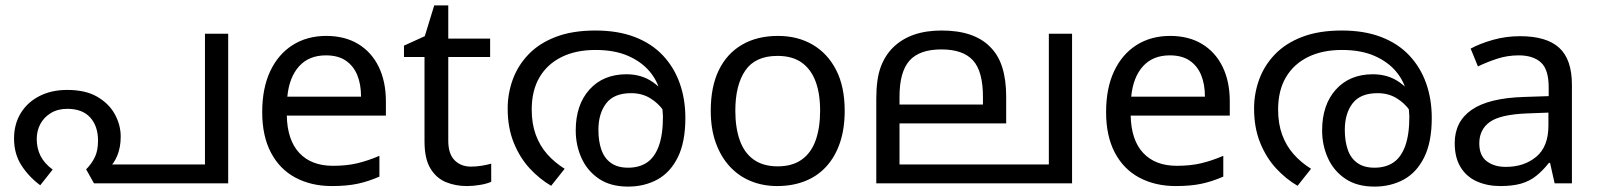

<svg xmlns="http://www.w3.org/2000/svg" viewBox="-20 -679 5922 711"><path d="M229 -346Q297 -346 340.5 -320.5Q384 -295 405.5 -255.5Q427 -216 427 -173Q427 -133 414 -102Q401 -71 382 -57L357 -70H739V-554H825V0H328L299 -52Q319 -72 331 -96.5Q343 -121 343 -158Q343 -212 314 -244Q285 -276 229 -276Q194 -276 168.5 -260.5Q143 -245 129.5 -220Q116 -195 116 -164Q116 -130 130 -102Q144 -74 175 -51L129 7Q87 -24 59.5 -66.5Q32 -109 32 -166Q32 -219 56.5 -259.5Q81 -300 125.5 -323Q170 -346 229 -346Z M1188 -546Q1257 -546 1306.5 -516Q1356 -486 1382.5 -431.5Q1409 -377 1409 -304V-251H1042Q1044 -160 1088.5 -112.5Q1133 -65 1213 -65Q1264 -65 1303.5 -74.5Q1343 -84 1385 -102V-25Q1344 -7 1304 1.5Q1264 10 1209 10Q1133 10 1074.5 -21Q1016 -52 983.5 -113.5Q951 -175 951 -264Q951 -352 980.5 -415Q1010 -478 1063.5 -512Q1117 -546 1188 -546ZM1187 -474Q1124 -474 1087.5 -433.5Q1051 -393 1044 -321H1317Q1317 -367 1303 -401Q1289 -435 1260.5 -454.5Q1232 -474 1187 -474Z M1724 -62Q1744 -62 1765 -65.5Q1786 -69 1799 -73V-6Q1785 1 1759 5.5Q1733 10 1709 10Q1667 10 1631.5 -4.5Q1596 -19 1574 -55Q1552 -91 1552 -156V-468H1476V-510L1553 -545L1588 -659H1640V-536H1795V-468H1640V-158Q1640 -109 1663.5 -85.5Q1687 -62 1724 -62Z M2185 -566Q2268 -566 2330.5 -542Q2393 -518 2434.5 -474Q2476 -430 2497 -371Q2518 -312 2518 -242Q2518 -153 2490 -96.5Q2462 -40 2414 -14Q2366 12 2306 12Q2241 12 2198 -17Q2155 -46 2133.5 -93.5Q2112 -141 2112 -196Q2112 -291 2163 -347.5Q2214 -404 2300 -404Q2356 -404 2397.5 -375Q2439 -346 2463 -301Q2487 -256 2489 -206L2464 -209Q2457 -240 2437.5 -268.5Q2418 -297 2387.5 -315.5Q2357 -334 2317 -334Q2254 -334 2225 -296.5Q2196 -259 2196 -198Q2196 -156 2207 -124.5Q2218 -93 2242.5 -75.5Q2267 -58 2306 -58Q2347 -58 2375.5 -77Q2404 -96 2419.5 -138Q2435 -180 2435 -248Q2435 -250 2433.5 -270Q2432 -290 2428 -310Q2427 -315 2427 -323Q2427 -331 2425 -335Q2416 -378 2386 -414Q2356 -450 2306 -472Q2256 -494 2185 -494Q2113 -494 2060 -468Q2007 -442 1978 -393Q1949 -344 1949 -273Q1949 -221 1964 -180Q1979 -139 2006.5 -108Q2034 -77 2071 -54L2021 9Q1978 -16 1941.5 -55.5Q1905 -95 1882.5 -150.5Q1860 -206 1860 -277Q1860 -333 1879 -385Q1898 -437 1937.5 -478Q1977 -519 2038.5 -542.5Q2100 -566 2185 -566Z M3108 -269Q3108 -202 3090.5 -150.5Q3073 -99 3040.5 -63Q3008 -27 2961.5 -8.5Q2915 10 2858 10Q2805 10 2760 -8.5Q2715 -27 2682 -63Q2649 -99 2630.5 -150.5Q2612 -202 2612 -269Q2612 -358 2642 -419.5Q2672 -481 2728 -513.5Q2784 -546 2861 -546Q2934 -546 2989.5 -513.5Q3045 -481 3076.5 -419.5Q3108 -358 3108 -269ZM2703 -269Q2703 -206 2719.5 -159.5Q2736 -113 2771 -88Q2806 -63 2860 -63Q2914 -63 2949 -88Q2984 -113 3000.5 -159.5Q3017 -206 3017 -269Q3017 -333 3000 -378Q2983 -423 2948.5 -447.5Q2914 -472 2859 -472Q2777 -472 2740 -418Q2703 -364 2703 -269Z M3950 -554V0H3225V-313Q3225 -387 3241.5 -431Q3258 -475 3288 -504Q3320 -535 3364.5 -550.5Q3409 -566 3467 -566Q3527 -566 3571.5 -551Q3616 -536 3645 -507Q3677 -476 3691.5 -429.5Q3706 -383 3706 -322V-222H3311V-70H3864V-554ZM3466 -496Q3385 -496 3348 -454.5Q3311 -413 3311 -321V-292H3620V-320Q3620 -415 3583 -455.5Q3546 -496 3466 -496Z M4313 -546Q4382 -546 4431.5 -516Q4481 -486 4507.5 -431.5Q4534 -377 4534 -304V-251H4167Q4169 -160 4213.5 -112.5Q4258 -65 4338 -65Q4389 -65 4428.5 -74.5Q4468 -84 4510 -102V-25Q4469 -7 4429 1.5Q4389 10 4334 10Q4258 10 4199.5 -21Q4141 -52 4108.5 -113.5Q4076 -175 4076 -264Q4076 -352 4105.5 -415Q4135 -478 4188.5 -512Q4242 -546 4313 -546ZM4312 -474Q4249 -474 4212.5 -433.5Q4176 -393 4169 -321H4442Q4442 -367 4428 -401Q4414 -435 4385.5 -454.5Q4357 -474 4312 -474Z M4949 -566Q5032 -566 5094.5 -542Q5157 -518 5198.5 -474Q5240 -430 5261 -371Q5282 -312 5282 -242Q5282 -153 5254 -96.5Q5226 -40 5178 -14Q5130 12 5070 12Q5005 12 4962 -17Q4919 -46 4897.5 -93.5Q4876 -141 4876 -196Q4876 -291 4927 -347.5Q4978 -404 5064 -404Q5120 -404 5161.5 -375Q5203 -346 5227 -301Q5251 -256 5253 -206L5228 -209Q5221 -240 5201.5 -268.5Q5182 -297 5151.5 -315.5Q5121 -334 5081 -334Q5018 -334 4989 -296.5Q4960 -259 4960 -198Q4960 -156 4971 -124.5Q4982 -93 5006.5 -75.5Q5031 -58 5070 -58Q5111 -58 5139.5 -77Q5168 -96 5183.5 -138Q5199 -180 5199 -248Q5199 -250 5197.5 -270Q5196 -290 5192 -310Q5191 -315 5191 -323Q5191 -331 5189 -335Q5180 -378 5150 -414Q5120 -450 5070 -472Q5020 -494 4949 -494Q4877 -494 4824 -468Q4771 -442 4742 -393Q4713 -344 4713 -273Q4713 -221 4728 -180Q4743 -139 4770.5 -108Q4798 -77 4835 -54L4785 9Q4742 -16 4705.5 -55.5Q4669 -95 4646.5 -150.5Q4624 -206 4624 -277Q4624 -333 4643 -385Q4662 -437 4701.5 -478Q4741 -519 4802.5 -542.5Q4864 -566 4949 -566Z M5609 -545Q5707 -545 5754 -502Q5801 -459 5801 -365V0H5737L5720 -76H5716Q5693 -47 5668.5 -27.5Q5644 -8 5612.5 1Q5581 10 5536 10Q5488 10 5449.5 -7Q5411 -24 5389 -59.5Q5367 -95 5367 -149Q5367 -229 5430 -272.5Q5493 -316 5624 -320L5715 -323V-355Q5715 -422 5686 -448Q5657 -474 5604 -474Q5562 -474 5524 -461.5Q5486 -449 5453 -433L5426 -499Q5461 -518 5509 -531.5Q5557 -545 5609 -545ZM5635 -259Q5535 -255 5496.5 -227Q5458 -199 5458 -148Q5458 -103 5485.5 -82Q5513 -61 5556 -61Q5624 -61 5669 -98.5Q5714 -136 5714 -214V-262Z"/></svg>

Font: mlyalm115
Style: Regular
Weight: 400
Designer: Jelle Bosma - Monotype Design Team
Foundry: Monotype Imaging Inc.
Version: Version 2.103